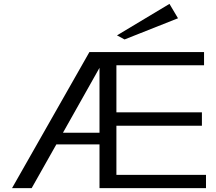

<svg xmlns="http://www.w3.org/2000/svg" viewBox="-20 -968 1110 988"><path d="M42 0 440 -700H1030V-632H579V-390H1019V-321H579V-68H1040V0H492V-225H270L143 0ZM304 -285H492V-619ZM621 -765 582 -786 852 -948 896 -874Z"/></svg>

Font: Panamera Medium
Style: Regular
Weight: 500
Designer: Bastien Sozeau
Foundry: NBR — Bastien Sozeau
Version: Version 3.002; ttfautohint (v1.8.4.7-5d5b);gftools[0.9.33]